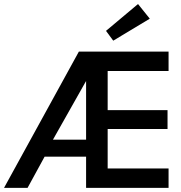

<svg xmlns="http://www.w3.org/2000/svg" viewBox="-20 -910 878 930"><path d="M362 -660H474.5L458.5 -151H196L113.5 0H-0.5ZM236.5 -233.5H404V-523L402.5 -527.5ZM397 -660H796.5V-566H501.5V-376.5H791.5V-285H501.5V-94H796.5V0H397ZM528.5 -713 493.5 -760.5 648.5 -890.5 705.5 -819.5Z"/></svg>

Font: League Spartan Medium
Style: Regular
Weight: 500
Foundry: The League of Moveable Type
Version: Version 2.002